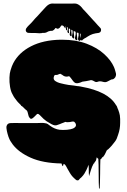

<svg xmlns="http://www.w3.org/2000/svg" viewBox="-20 -941 737 1117"><path d="M643 -110Q636 -100 629 -92.5Q622 -85 617 -80L610 -73Q608 -72 605.5 -70Q603 -68 601 -66Q599 -62 597.5 -58.5Q596 -55 594 -51Q589 -39 581 -30Q580 -29 579.5 -27Q579 -25 578 -26Q577 -27 577 -29L571 -20Q570 -18 568 -16Q568 -16 567.5 -15.5Q567 -15 566 -15Q565 -15 565 -14.5Q565 -14 564 -14Q563 -3 563 20Q563 43 562.5 70Q562 97 561.5 120Q561 143 560 154Q560 155 558 156Q556 157 556 156Q555 145 554.5 121Q554 97 554 69.5Q554 42 553.5 18.5Q553 -5 552 -17Q550 -19 548 -20Q548 -20 546 -22Q546 -22 545.5 -22.5Q545 -23 545 -24Q544 -24 544 -24.5Q544 -25 543 -25L542 -24Q541 -21 541 -18Q541 -15 539 -10Q538 -6 535.5 -3Q533 0 530 4Q530 5 528 9Q526 11 525 11Q524 11 524 11.5Q524 12 524 12Q515 28 509 48L502 71Q501 74 499.5 79.5Q498 85 498 82Q496 66 496.5 50Q497 34 495 18Q495 19 494.5 19Q494 19 494 20Q492 27 489 33.5Q486 40 483 47Q478 58 471 69Q464 80 455 89Q454 90 451.5 92.5Q449 95 446 97Q442 101 438.5 105.5Q435 110 427 108Q421 105 416 100Q412 97 407.5 92Q403 87 399 83Q391 73 384.5 61.5Q378 50 371 38Q369 34 366 28.5Q363 23 360 19L357 16Q357 15 355 15Q355 15 351 12Q349 13 349 16.5Q349 20 347 22Q345 26 344 26Q343 25 342.5 23Q342 21 341 20L338 10H337Q229 8 158.5 -23.5Q88 -55 53 -102Q46 -111 41 -120Q36 -128 33 -136L29 -146Q26 -154 24 -162.5Q22 -171 20 -179Q19 -187 17.5 -195.5Q16 -204 20 -212Q20 -213 20.5 -213.5Q21 -214 21 -214Q23 -218 29 -222Q33 -224 37 -224.5Q41 -225 44 -225Q58 -226 72 -225.5Q86 -225 99 -225H194Q199 -225 207.5 -225.5Q216 -226 223 -226Q229 -226 234.5 -225.5Q240 -225 244 -224Q252 -223 257.5 -219.5Q263 -216 269 -211L284 -201Q291 -197 298 -194Q305 -191 312 -189Q325 -185 347 -185Q359 -185 370 -186Q381 -187 390 -189L400 -192Q402 -193 403.5 -193Q405 -193 406 -194Q422 -202 422 -213V-214Q422 -220 417 -227L411 -233H410Q406 -235 399 -233.5Q392 -232 387 -231Q383 -231 378.5 -230.5Q374 -230 369 -230Q367 -230 365 -231Q363 -232 361 -232Q358 -231 355.5 -230Q353 -229 351 -228Q346 -226 340 -224Q334 -222 328 -219Q319 -215 309.5 -212.5Q300 -210 290 -214Q284 -216 279 -219Q274 -222 269 -225Q259 -230 250.5 -236Q242 -242 234 -249L211 -272L203 -278H196Q195 -277 193.5 -275.5Q192 -274 190 -272Q186 -268 181 -263Q176 -258 171 -254Q169 -253 165.5 -251Q162 -249 159 -250Q155 -252 152 -256Q149 -260 147 -264Q144 -272 142.5 -281Q141 -290 137 -297Q133 -300 128.5 -304Q124 -308 120 -312Q119 -313 118.5 -314Q118 -315 116 -316Q109 -323 108.5 -323Q108 -323 104 -325Q102 -327 102 -329Q93 -337 85 -346Q82 -350 78.5 -353.5Q75 -357 73 -361Q69 -365 66 -370Q63 -375 60 -379Q58 -383 56 -386.5Q54 -390 52 -394Q43 -409 38.5 -436Q34 -463 35 -489.5Q36 -516 41 -531Q43 -537 45 -543Q47 -549 49 -555Q51 -561 53 -564Q55 -570 57 -573Q89 -635 160 -671.5Q231 -708 332 -710H340Q423 -710 484.5 -686.5Q546 -663 586 -626.5Q626 -590 643 -551Q645 -545 647.5 -539Q650 -533 651 -527Q653 -521 654.5 -514Q656 -507 654 -500Q652 -491 646 -486Q642 -482 639 -481Q639 -481 637 -479Q636 -479 635 -480Q634 -479 633 -479.5Q632 -480 630 -479Q628 -479 625.5 -477.5Q623 -476 621 -475Q614 -472 607.5 -468Q601 -464 593 -463Q585 -463 577 -465.5Q569 -468 561 -468Q555 -468 549 -465.5Q543 -463 537 -464Q533 -465 529 -467.5Q525 -470 521 -472Q518 -473 515 -474Q512 -475 509 -475L501 -473Q491 -471 481 -469Q471 -467 460 -466Q456 -465 452.5 -463Q449 -461 445 -460Q439 -458 432.5 -457Q426 -456 419 -458Q410 -462 404.5 -470.5Q399 -479 393 -486Q391 -489 388 -492Q385 -495 382 -498Q381 -497 379 -497Q362 -492 348 -501Q345 -503 342 -505.5Q339 -508 335 -509Q335 -510 331 -512Q327 -511 323 -509.5Q319 -508 315 -506Q314 -506 312.5 -505.5Q311 -505 309 -505H303Q299 -505 298.5 -504Q298 -503 296 -501Q296 -500 295.5 -500Q295 -500 295 -499Q293 -495 293 -493Q292 -491 292 -487Q292 -473 308 -466Q310 -464 316 -462Q325 -458 335 -456Q354 -451 378 -447L403 -444Q405 -444 407.5 -443.5Q410 -443 411 -443L430 -440H436Q437 -439 438 -439Q441 -439 444.5 -438.5Q448 -438 452 -437Q608 -409 654 -331Q655 -331 655 -330.5Q655 -330 655 -330Q661 -323 664 -311Q665 -309 666 -306.5Q667 -304 668 -302L674 -284Q674 -283 674.5 -281.5Q675 -280 675 -279Q678 -270 678 -261Q679 -255 679 -249.5Q679 -244 679 -239V-226Q679 -190 667 -157Q660 -132 650 -119ZM568 -766Q568 -759 563 -754Q561 -752 556 -750Q552 -749 546.5 -748.5Q541 -748 536 -747Q519 -744 505 -737Q498 -733 491 -729Q484 -725 477 -720Q473 -719 470.5 -716.5Q468 -714 464 -712Q463 -712 462.5 -711Q462 -710 461 -710Q461 -705 452 -706Q449 -706 447 -710Q447 -701 441 -704Q431 -708 435 -722.5Q439 -737 437 -748Q437 -750 434.5 -750Q432 -750 430 -751Q427 -751 427 -752Q426 -745 428 -733Q430 -721 430 -713Q430 -705 423 -708Q413 -713 417.5 -728Q422 -743 420 -755Q419 -757 417 -757.5Q415 -758 413 -759Q412 -759 410.5 -760.5Q409 -762 409 -760Q408 -753 410 -741.5Q412 -730 412 -722.5Q412 -715 406 -718Q396 -723 400 -738Q404 -753 402 -764Q402 -765 401 -765Q400 -765 399 -766Q398 -766 396.5 -767.5Q395 -769 395 -768Q394 -762 395.5 -752Q397 -742 397 -735Q397 -728 391 -731Q383 -736 386.5 -749Q390 -762 388 -772Q388 -772 384 -774Q381 -777 381 -776Q379 -769 381 -757Q383 -745 377 -749Q370 -754 373 -763.5Q376 -773 374 -781Q371 -784 370 -783Q369 -779 370 -771Q371 -763 367 -765Q362 -769 364 -776.5Q366 -784 363 -788Q362 -791 362 -784.5Q362 -778 360 -776Q359 -775 358 -777.5Q357 -780 356 -781Q353 -786 350 -789Q347 -792 342 -793Q337 -795 333 -787.5Q329 -780 324 -777Q317 -772 310 -775Q309 -776 307 -777.5Q305 -779 303 -778Q302 -777 301.5 -776Q301 -775 299 -773Q297 -770 293.5 -767Q290 -764 285 -762Q281 -761 276.5 -761.5Q272 -762 268 -760Q261 -759 255 -755Q249 -751 241 -750Q238 -749 235 -749.5Q232 -750 229 -750Q226 -749 223 -748.5Q220 -748 217 -748Q210 -747 201.5 -748Q193 -749 185 -749Q175 -749 163 -749Q151 -749 142 -750Q141 -750 141 -750.5Q141 -751 140 -751Q132 -754 130 -763Q129 -768 132 -775Q135 -780 139.5 -785Q144 -790 148 -794L165 -811L184 -833Q201 -850 217 -868.5Q233 -887 247 -901Q262 -917 278 -920Q283 -921 287.5 -920.5Q292 -920 296 -920H394Q403 -920 413 -920.5Q423 -921 431 -917Q440 -913 448 -905.5Q456 -898 463 -888Q470 -881 477.5 -873Q485 -865 492 -857L521 -825Q526 -820 534.5 -810.5Q543 -801 550 -793Q550 -793 554 -789Q556 -786 559 -783.5Q562 -781 564 -778Q567 -775 567.5 -771.5Q568 -768 568 -766ZM447 -719Q447 -725 448.5 -732Q450 -739 449 -744Q448 -745 446.5 -745.5Q445 -746 445 -745Q444 -735 447 -719Z"/></svg>

Font: Rubik Wet Paint
Style: Regular
Weight: 400
Designer: Hubert and Fischer, NaN
Foundry: Hubert and Fischer, NaN
Version: Version 2.200